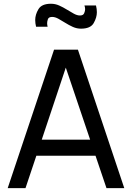

<svg xmlns="http://www.w3.org/2000/svg" viewBox="-20 -978 686 998"><path d="M401 -829Q379 -829 358.5 -838.2Q338 -847.5 319 -859.5Q300 -871.5 283 -880.8Q266 -890 251 -890Q233 -890 229 -878.2Q225 -866.5 225 -857.5Q225 -849 227.5 -839H167.5Q163 -857.5 163 -874Q163 -902 179.8 -930.2Q196.5 -958.5 245 -958.5Q267.5 -958.5 288 -949.2Q308.5 -940 327.8 -928Q347 -916 364 -906.8Q381 -897.5 395.5 -897.5Q412.5 -897.5 417.5 -909.2Q422.5 -921 422.5 -930Q422.5 -939 419 -949.5H479Q483.5 -931 483.5 -914.5Q483.5 -887 467 -858Q450.5 -829 401 -829ZM20 0 261 -720H385L626 0H533.5L476.5 -168.5H169L112.5 0ZM197 -252H448.5L322 -626.5Z"/></svg>

Font: Cns Manrope Med
Style: Regular
Weight: 500
Designer: Mikhail Sharanda
Foundry: Mikhail Sharanda
Version: Version 4.504